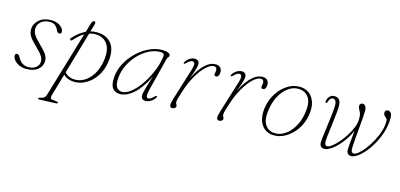

<svg xmlns="http://www.w3.org/2000/svg" viewBox="-69 -989 3471 1665"><g transform="rotate(15 1667.0 -156.0)"><path d="M161.5 -12.5Q203 -12.5 229.5 -33.5Q256 -54.5 256 -87Q256 -110 241 -135Q226 -160 180 -204Q148 -235 130.8 -256Q113.5 -277 107 -295Q100.5 -313 100.5 -335Q100.5 -385 141.2 -421.2Q182 -457.5 249.5 -457.5Q302 -457.5 333 -433.5Q364 -409.5 364 -382.5Q364 -363.5 345 -363.5Q329 -363.5 319 -386.5Q308 -412 289.8 -426Q271.5 -440 243.5 -440Q193.5 -440 163.8 -413.5Q134 -387 134 -349.5Q134 -324 148.2 -299.2Q162.5 -274.5 207.5 -230.5Q240.5 -198.5 258.2 -177Q276 -155.5 282.8 -138.2Q289.5 -121 289.5 -101.5Q289.5 -54.5 251.8 -23.5Q214 7.5 147 7.5Q112 7.5 83.8 -5.8Q55.5 -19 39 -39Q22.5 -59 22.5 -78.5Q22.5 -98.5 39.5 -98.5Q46 -98.5 53 -93.8Q60 -89 66.5 -75.5Q84 -42 108.2 -27.2Q132.5 -12.5 161.5 -12.5Z M473 -340Q469.5 -335.5 464 -333Q458.5 -330.5 454 -333.5Q448.5 -337.5 450 -343.5Q451.5 -349.5 456.5 -355Q509.5 -412 564.5 -437.5L588.5 -518.5Q593 -533.5 599.2 -539.5Q605.5 -545.5 612 -545.5Q619 -545.5 622.8 -539.2Q626.5 -533 622.5 -520L602.5 -451Q639 -461 677 -457.5Q758 -451 796.5 -394.5Q835 -338 821 -237Q810.5 -160.5 772.2 -104Q734 -47.5 680.2 -18Q626.5 11.5 569 7.5Q511 3 480.5 -30.5L423 167.5Q418 186 420 195Q422 204 440.5 206.5L476.5 211Q490 213 490 219.5Q490 227.5 478.5 228.5L325.5 234Q315 234.5 315 227Q315 220.5 323.5 219Q353 213.5 364.5 204.2Q376 195 382 175L557 -412.5Q515 -388.5 473 -340ZM568.5 -13Q617 -9.5 661.2 -34.8Q705.5 -60 737.8 -111.8Q770 -163.5 781.5 -239Q795 -332 762.5 -381.8Q730 -431.5 670.5 -437.5Q632 -441.5 596.5 -430L487 -53Q515 -17 568.5 -13Z M1227.5 -97Q1216.5 -52.5 1220 -35.8Q1223.5 -19 1236.5 -19Q1255.5 -19 1286 -49.5Q1297.5 -61 1303.5 -58.5Q1309.5 -56 1303 -44Q1289 -20 1265.2 -6.2Q1241.5 7.5 1218.5 7.5Q1200.5 7.5 1189.8 -1.5Q1179 -10.5 1179 -31Q1179 -44 1182.5 -62Q1186 -80 1196.5 -115Q1207 -150 1227.5 -214Q1174.5 -105.5 1111.8 -49Q1049 7.5 987.5 7.5Q946 7.5 922.5 -22Q899 -51.5 904 -120.5Q908.5 -185.5 940.2 -245.8Q972 -306 1021.5 -353.8Q1071 -401.5 1129.8 -429.2Q1188.5 -457 1246.5 -457Q1281.5 -457 1300.8 -448.2Q1320 -439.5 1320 -426.5Q1320 -417 1312.5 -409.2Q1305 -401.5 1302.5 -392.5ZM940.5 -126.5Q935.5 -66 952.8 -40.8Q970 -15.5 1003 -15.5Q1032 -15.5 1065.2 -37.8Q1098.5 -60 1131.8 -99Q1165 -138 1193.5 -187.8Q1222 -237.5 1242.2 -293Q1262.5 -348.5 1270 -404Q1274.5 -436 1235 -436Q1184.5 -436 1134.2 -410.5Q1084 -385 1042 -341.2Q1000 -297.5 972.8 -242Q945.5 -186.5 940.5 -126.5Z M1457.5 -391Q1451.5 -393.5 1458 -405.5Q1472 -429.5 1494.8 -443.2Q1517.5 -457 1540.5 -457Q1558 -457 1569 -447.2Q1580 -437.5 1580 -417.5Q1580 -392.5 1567.2 -355.2Q1554.5 -318 1540.5 -281.5Q1563.5 -330.5 1593.2 -370.2Q1623 -410 1656.2 -433.5Q1689.5 -457 1724 -457Q1754.5 -457 1769 -442Q1783.5 -427 1783.5 -402Q1783.5 -380.5 1775.5 -368Q1767.5 -355.5 1755.5 -355.5Q1738 -355.5 1738 -372.5Q1738 -380.5 1740.5 -388.2Q1743 -396 1743 -406Q1743 -420 1736.8 -428.8Q1730.5 -437.5 1714.5 -437.5Q1685.5 -437.5 1646.5 -401.5Q1607.5 -365.5 1569 -299.2Q1530.5 -233 1502.5 -142Q1491.5 -107.5 1485.8 -87.8Q1480 -68 1480 -53Q1480 -40 1485.8 -33.2Q1491.5 -26.5 1491.5 -16.5Q1491.5 -7 1482 0.5Q1472.5 8 1459.5 8Q1441 8 1437.2 -8.5Q1433.5 -25 1446.5 -67.5L1535 -352.5Q1548.5 -395.5 1544.8 -413Q1541 -430.5 1525 -430.5Q1515.5 -430.5 1503.5 -423.8Q1491.5 -417 1475 -400Q1463.5 -388.5 1457.5 -391Z M1879 -391Q1873 -393.5 1879.5 -405.5Q1893.5 -429.5 1916.2 -443.2Q1939 -457 1962 -457Q1979.5 -457 1990.5 -447.2Q2001.5 -437.5 2001.5 -417.5Q2001.5 -392.5 1988.8 -355.2Q1976 -318 1962 -281.5Q1985 -330.5 2014.8 -370.2Q2044.5 -410 2077.8 -433.5Q2111 -457 2145.5 -457Q2176 -457 2190.5 -442Q2205 -427 2205 -402Q2205 -380.5 2197 -368Q2189 -355.5 2177 -355.5Q2159.5 -355.5 2159.5 -372.5Q2159.5 -380.5 2162 -388.2Q2164.5 -396 2164.5 -406Q2164.5 -420 2158.2 -428.8Q2152 -437.5 2136 -437.5Q2107 -437.5 2068 -401.5Q2029 -365.5 1990.5 -299.2Q1952 -233 1924 -142Q1913 -107.5 1907.2 -87.8Q1901.5 -68 1901.5 -53Q1901.5 -40 1907.2 -33.2Q1913 -26.5 1913 -16.5Q1913 -7 1903.5 0.5Q1894 8 1881 8Q1862.5 8 1858.8 -8.5Q1855 -25 1868 -67.5L1956.5 -352.5Q1970 -395.5 1966.2 -413Q1962.5 -430.5 1946.5 -430.5Q1937 -430.5 1925 -423.8Q1913 -417 1896.5 -400Q1885 -388.5 1879 -391Z M2491 -457Q2536 -454.5 2569.5 -428Q2603 -401.5 2617.8 -353.2Q2632.5 -305 2620.5 -236Q2607.5 -165 2568.2 -108.5Q2529 -52 2474 -20.2Q2419 11.5 2359 7.5Q2316.5 4.5 2284.2 -21.8Q2252 -48 2238 -96.5Q2224 -145 2235.5 -213.5Q2248.5 -284.5 2286.8 -341Q2325 -397.5 2378.5 -429.2Q2432 -461 2491 -457ZM2368.5 -12.5Q2417 -9.5 2461.5 -37.5Q2506 -65.5 2538.2 -118Q2570.5 -170.5 2583 -241Q2600.5 -339.5 2570 -386.5Q2539.5 -433.5 2481.5 -437Q2434.5 -440 2391.5 -412Q2348.5 -384 2317 -331.8Q2285.5 -279.5 2273 -208.5Q2256 -110.5 2285 -63.2Q2314 -16 2368.5 -12.5Z M2781.5 -40Q2781.5 -54 2785 -84.8Q2788.5 -115.5 2793.8 -155Q2799 -194.5 2804.2 -236Q2809.5 -277.5 2813.5 -313.8Q2817.5 -350 2818 -373Q2819 -400.5 2811.2 -417Q2803.5 -433.5 2786.5 -433.5Q2774 -433.5 2764.8 -425.2Q2755.5 -417 2749.5 -397.5Q2744.5 -381 2737 -381Q2729.5 -381 2729.5 -391.5Q2729.5 -403.5 2736.2 -418.8Q2743 -434 2757.2 -445.5Q2771.5 -457 2793 -457Q2827 -457 2840.5 -433.2Q2854 -409.5 2851.5 -362Q2851 -345 2847.2 -313Q2843.5 -281 2839 -242.5Q2834.5 -204 2829.8 -166.5Q2825 -129 2822 -99.2Q2819 -69.5 2819 -56.5Q2819 -20.5 2842.5 -20.5Q2859 -20.5 2885 -40.2Q2911 -60 2939.2 -92.5Q2967.5 -125 2992.8 -164.5Q3018 -204 3033.8 -244.5Q3049.5 -285 3049.5 -320Q3049.5 -350.5 3045.5 -365.2Q3041.5 -380 3031.5 -396Q3025 -407 3022.5 -414.8Q3020 -422.5 3020 -430.5Q3020 -442 3027.5 -449.5Q3035 -457 3046.5 -457Q3061 -457 3071.2 -443Q3081.5 -429 3081.5 -398Q3081.5 -381 3079 -346.8Q3076.5 -312.5 3072.8 -269.8Q3069 -227 3065.2 -184.5Q3061.5 -142 3059 -107.8Q3056.5 -73.5 3056.5 -56.5Q3056.5 -19 3082.5 -19Q3098.5 -19 3123.8 -40Q3149 -61 3176.5 -96.8Q3204 -132.5 3228.5 -177.2Q3253 -222 3268.2 -269.8Q3283.5 -317.5 3283.5 -362Q3283.5 -374 3280.2 -380.8Q3277 -387.5 3265 -397Q3246.5 -411.5 3246.5 -431Q3246.5 -441.5 3254.2 -449.2Q3262 -457 3274 -457Q3289.5 -457 3300.2 -443Q3311 -429 3311 -398Q3311 -338 3293.8 -279.5Q3276.5 -221 3248.5 -169Q3220.5 -117 3187.5 -77.2Q3154.5 -37.5 3122.5 -14.8Q3090.5 8 3065.5 8Q3023.5 8 3023.5 -40Q3023.5 -59 3027.5 -105.5Q3031.5 -152 3038.5 -210.5Q3008 -145.5 2968.5 -96.2Q2929 -47 2890.5 -19.5Q2852 8 2823.5 8Q2781.5 8 2781.5 -40Z"/></g></svg>

Font: Fraunces 9pt Thin
Style: Italic
Weight: 100
Italic angle: -16°
Version: Version 1.000;[b76b70a41]